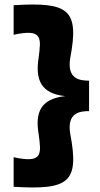

<svg xmlns="http://www.w3.org/2000/svg" viewBox="-20 -626 442 845"><path d="M40 196C284 211 330 177 289 -38C274 -130 331 -137 372 -137V-271C331 -271 274 -278 289 -370C330 -585 282 -618 40 -603V-473C169 -501 161 -459 150 -372C135 -276 159 -214 267 -203C159 -191 134 -132 150 -36C162 53 169 94 40 66Z"/></svg>

Font: OSH Darker Grotesque Black
Style: Regular
Weight: 900
Designer: Gabriel Lam
Foundry: TypeRant
Version: Version 1.000;Glyphs 3.1.1 (3148)